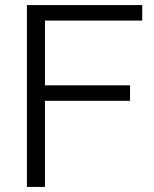

<svg xmlns="http://www.w3.org/2000/svg" viewBox="-20 -736 606 756"><path d="M540 -716V-655H157V-400H492V-339H157V0H86V-716Z"/></svg>

Font: Almarai Light
Style: Regular
Weight: 300
Designer: Boutros International 2019
Foundry: Created by Boutros International 2019
Version: Version 1.10